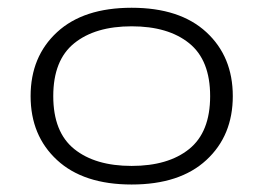

<svg xmlns="http://www.w3.org/2000/svg" viewBox="-20 -475 693 505"><path d="M60.5 -222.2Q60.5 -326.2 130.1 -390.4Q199.7 -454.6 326.2 -454.6Q453.1 -454.6 522.7 -390.4Q592.3 -326.2 592.3 -222.2Q592.3 -118.2 522.7 -54Q453.1 10.3 326.2 10.3Q199.7 10.3 130.1 -54Q60.5 -118.2 60.5 -222.2ZM120.1 -222.2Q120.1 -127.4 175.3 -83Q230.5 -38.6 326.2 -38.6Q422.4 -38.6 477.5 -83Q532.7 -127.4 532.7 -222.2Q532.7 -316.9 477.5 -361.3Q422.4 -405.8 326.2 -405.8Q230.5 -405.8 175.3 -361.3Q120.1 -316.9 120.1 -222.2Z"/></svg>

Font: Roboto Web
Style: Light
Weight: 300
Designer: Google
Version: Version 1.200310; 2013